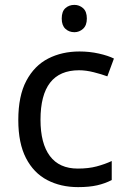

<svg xmlns="http://www.w3.org/2000/svg" viewBox="-20 -757 520 787"><path d="M300 10Q229 10 173.5 -19Q118 -48 86.5 -109Q55 -170 55 -265Q55 -364 88 -426Q121 -488 177.5 -517Q234 -546 306 -546Q347 -546 385 -537.5Q423 -529 447 -517L420 -444Q396 -453 364 -461Q332 -469 304 -469Q146 -469 146 -266Q146 -169 184.5 -117.5Q223 -66 299 -66Q343 -66 376.5 -75Q410 -84 438 -97V-19Q411 -5 378.5 2.5Q346 10 300 10ZM285 -737Q305 -737 320.5 -723.5Q336 -710 336 -681Q336 -653 320.5 -639Q305 -625 285 -625Q263 -625 248 -639Q233 -653 233 -681Q233 -710 248 -723.5Q263 -737 285 -737Z"/></svg>

Font: Noto Sans Lao
Style: Regular
Weight: 400
Designer: Monotype Design Team
Foundry: Monotype Imaging Inc.
Version: Version 2.003; ttfautohint (v1.8.4.7-5d5b)